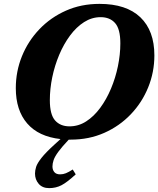

<svg xmlns="http://www.w3.org/2000/svg" viewBox="-20 -705 816 990"><path d="M250.5 153.5Q250.5 171 260.2 182.5Q270 194 290 194Q305.5 194 319.8 188.2Q334 182.5 355 169L370.5 194Q326 235 297.2 250Q268.5 265 233.5 265Q198.5 265 179.5 242.8Q160.5 220.5 160.5 190Q160.5 174 166.2 155.5Q172 137 194 109Q216 81 263.5 38L292 12Q179 -0.5 120.2 -68.5Q61.5 -136.5 61.5 -250.5Q61.5 -337 93.2 -415.2Q125 -493.5 183 -554.2Q241 -615 319.8 -650Q398.5 -685 493 -685Q631.5 -685 703.8 -615.8Q776 -546.5 776 -419.5Q776 -333 744.2 -254.8Q712.5 -176.5 654.5 -115.8Q596.5 -55 517.8 -20Q439 15 344.5 15Q339.5 15 334.5 15Q299 52.5 280.8 77.5Q262.5 102.5 256.5 120.2Q250.5 138 250.5 153.5ZM237 -188.5Q237 -114.5 264 -84Q291 -53.5 338.5 -53.5Q384.5 -53.5 424.2 -79Q464 -104.5 496.5 -148.5Q529 -192.5 552.2 -247.8Q575.5 -303 588 -363.5Q600.5 -424 600.5 -481.5Q600.5 -555.5 573.5 -586Q546.5 -616.5 499 -616.5Q453.5 -616.5 413.5 -591Q373.5 -565.5 341 -521.5Q308.5 -477.5 285.2 -422.2Q262 -367 249.5 -306.8Q237 -246.5 237 -188.5Z"/></svg>

Font: Newsreader Text ExtraBold
Style: Italic
Weight: 800
Italic angle: -17°
Designer: Hugues Gentile
Foundry: Production Type
Version: Version 1.001